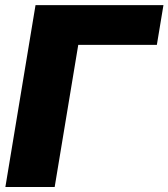

<svg xmlns="http://www.w3.org/2000/svg" viewBox="-20 -748 674 768"><path d="M633.8 -727.5 607.4 -568.4H293L198.7 0H1.5L122.1 -727.5Z"/></svg>

Font: Inter Black
Style: Italic
Weight: 900
Italic angle: -9.39999°
Designer: Rasmus Andersson
Foundry: rsms
Version: Version 4.000;git-a52131595